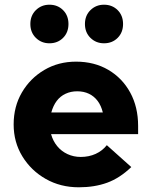

<svg xmlns="http://www.w3.org/2000/svg" viewBox="-20 -786 640 816"><path d="M315 10Q237 10 174.5 -25.5Q112 -61 75 -121.5Q38 -182 38 -257Q38 -333 73 -393Q108 -453 168 -488.5Q228 -524 303 -524Q381 -524 440.5 -489Q500 -454 533.5 -392.5Q567 -331 567 -251V-216H197Q205 -187 223 -165Q241 -143 267 -131Q293 -119 323 -119Q358 -119 386.5 -132Q415 -145 434 -169L538 -76Q489 -29 435.5 -9.5Q382 10 315 10ZM198 -308H417Q410 -337 395 -357Q380 -377 358 -387.5Q336 -398 308 -398Q281 -398 258.5 -387.5Q236 -377 221 -357Q206 -337 198 -308ZM190 -602Q156 -602 132.5 -625Q109 -648 109 -684Q109 -720 132.5 -743Q156 -766 190 -766Q225 -766 248 -743Q271 -720 271 -684Q271 -648 248 -625Q225 -602 190 -602ZM422 -602Q388 -602 364.5 -625Q341 -648 341 -684Q341 -720 364.5 -743Q388 -766 422 -766Q457 -766 480 -743Q503 -720 503 -684Q503 -648 480 -625Q457 -602 422 -602Z"/></svg>

Font: Red Hat Mono VF Light
Style: Regular
Weight: 300
Monospace: yes
Designer: Pentagram, MCKL
Foundry: Pentagram, MCKL
Version: Version 1.023